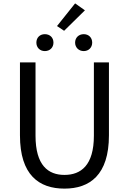

<svg xmlns="http://www.w3.org/2000/svg" viewBox="-20 -1102 761 1135"><path d="M361 13C510 13 624 -67 624 -302V-733H535V-300C535 -124 458 -68 361 -68C265 -68 190 -124 190 -300V-733H98V-302C98 -67 211 13 361 13ZM245 -800C275 -800 296 -821 296 -850C296 -880 275 -900 245 -900C216 -900 195 -880 195 -850C195 -821 216 -800 245 -800ZM359 -920 482 -1041 424 -1082 317 -948ZM475 -800C504 -800 525 -821 525 -850C525 -880 504 -900 475 -900C446 -900 424 -880 424 -850C424 -821 446 -800 475 -800Z"/></svg>

Font: Noto Sans CJK SC
Style: Regular
Weight: 400
Designer: Ryoko NISHIZUKA 西塚涼子 (kana, bopomofo & ideographs); Paul D. Hunt (Latin, Greek & Cyrillic); Sandoll Communications 산돌커뮤니
Foundry: Adobe
Version: Version 2.004;hotconv 1.0.118;makeotfexe 2.5.65603